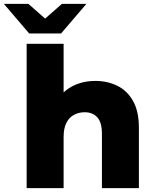

<svg xmlns="http://www.w3.org/2000/svg" viewBox="-76 -967 792 987"><path d="M61 0V-742H251V-388L207 -433Q238 -492 292 -521.5Q346 -551 414 -551Q477 -551 528 -525.5Q579 -500 608.5 -447Q638 -394 638 -310V0H448V-279Q448 -337 424.5 -363.5Q401 -390 359 -390Q329 -390 304 -376.5Q279 -363 265 -335Q251 -307 251 -262V0ZM74 -795 -56 -947H70L211 -823H101L242 -947H368L238 -795Z"/></svg>

Font: Montserrat Thin ExtraBold
Style: Regular
Weight: 800
Version: Version 9.000